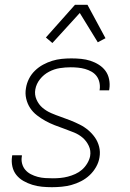

<svg xmlns="http://www.w3.org/2000/svg" viewBox="-20 -771 540 799"><path d="M196 8Q175 8 154.5 6Q134 4 114.5 -2Q95 -8 77.5 -18Q60 -28 48 -43Q36 -58 31.5 -78Q27 -98 30 -119L31 -125H71V-121Q68 -105 72 -90Q76 -75 85.5 -64Q95 -53 108.5 -46Q122 -39 137 -35Q152 -31 168 -30Q184 -29 200 -29Q216 -29 231.5 -30.5Q247 -32 262.5 -36Q278 -40 293.5 -47Q309 -54 321.5 -65Q334 -76 343 -91Q352 -106 355 -121Q359 -144 349.5 -164Q340 -184 324.5 -197.5Q309 -211 288.5 -219.5Q268 -228 248 -235Q228 -242 207.5 -250Q187 -258 169 -268Q151 -278 134 -291Q117 -304 105.5 -321.5Q94 -339 89 -360.5Q84 -382 88 -404Q91 -424 100.5 -443Q110 -462 125.5 -477Q141 -492 159.5 -502Q178 -512 197.5 -518Q217 -524 237 -526Q257 -528 277 -528Q298 -528 318 -526Q338 -524 356.5 -518Q375 -512 391.5 -501.5Q408 -491 419 -476Q430 -461 434 -441Q438 -421 435 -401L434 -395H394L395 -399Q397 -414 393.5 -429Q390 -444 381.5 -455Q373 -466 360.5 -473Q348 -480 334 -484Q320 -488 304.5 -489.5Q289 -491 274 -491Q252 -491 229 -487.5Q206 -484 184 -472.5Q162 -461 146.5 -441.5Q131 -422 127 -399Q123 -377 132 -356.5Q141 -336 157 -322.5Q173 -309 192.5 -300.5Q212 -292 232.5 -285Q253 -278 273 -270Q293 -262 312 -252.5Q331 -243 347 -229.5Q363 -216 375 -199Q387 -182 392.5 -160.5Q398 -139 394 -116Q391 -96 380 -76.5Q369 -57 353 -42Q337 -27 317.5 -17Q298 -7 278 -1.5Q258 4 237 6Q216 8 196 8ZM198 -592 171 -615 292 -751H344L419 -612L387 -595L312 -717Z"/></svg>

Font: Iosevka Extralight Oblique
Style: Regular
Weight: 200
Italic angle: -9°
Monospace: yes
Designer: Belleve Invis
Foundry: Belleve Invis
Version: Version 32.5.0; ttfautohint (v1.8.4)